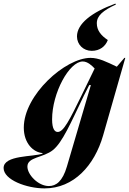

<svg xmlns="http://www.w3.org/2000/svg" viewBox="-124 -841 715 1065"><path d="M28 83C28 29 116 35 170 -9C222 -51 268 -158 341 -310L371 -369H380L247 83C223 165 187 191 147 191C88 191 28 128 28 83ZM-104 91C-104 157 25 204 123 204C285 204 400 77 448 -90L571 -520H566L524 -471C467 -498 424 -520 378 -520C238 -520 8 -314 8 -133C8 -46 61 4 112 8V11C63 30 -104 18 -104 91ZM165 -179C165 -325 260 -500 335 -500C362 -500 386 -477 401 -461L330 -315C260 -171 228 -109 196 -109C180 -109 165 -125 165 -179ZM303 -639C303 -594 338 -559 385 -559C430 -559 461 -584 474 -619C436 -644 413 -673 413 -712C413 -754 448 -783 519 -816L516 -821C382 -772 303 -708 303 -639Z"/></svg>

Font: Nyght Serif Bold Italic
Style: Regular
Weight: 700
Italic angle: -16°
Designer: Maksym Kobuzan
Version: Version 0.410;Glyphs 3.1.2 (3151)